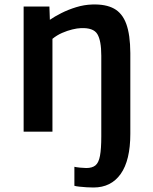

<svg xmlns="http://www.w3.org/2000/svg" viewBox="-20 -585 680 853"><path d="M85 0V-556H199.5L201.5 -497Q221.5 -511 252 -526.5Q282.5 -542 318.2 -553Q354 -564 390 -565Q449.5 -567 486.5 -546.8Q523.5 -526.5 541 -478.8Q558.5 -431 559 -349.5V9Q559 127.5 516.2 187.8Q473.5 248 395.5 248Q382 248 364.5 247Q347 246 332 244.2Q317 242.5 310.5 240.5V156Q318 158 336 159.8Q354 161.5 363.5 161.5Q389.5 161.5 404 149.8Q418.5 138 424.2 107.2Q430 76.5 430 20.5V-337.5Q430 -404.5 412.5 -433.5Q395 -462.5 339 -460Q323 -459.5 301.2 -454.2Q279.5 -449 256 -438.8Q232.5 -428.5 213 -412.5V0Z"/></svg>

Font: Merriweather Sans Medium
Style: Regular
Weight: 500
Designer: Eben Sorkin
Foundry: Eben Sorkin
Version: Version 2.001